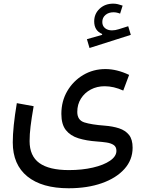

<svg xmlns="http://www.w3.org/2000/svg" viewBox="-20 -802 788 1042"><path d="M645.5 -771.5 631.8 -728Q613.3 -735.4 596.2 -735.4Q569.3 -735.4 552.2 -720.7Q535.2 -706.1 535.2 -682.6Q535.2 -661.6 549.8 -649.4Q564.5 -637.2 587.9 -637.2Q605.5 -637.2 625 -643.6L675.8 -659.7L689.9 -612.8L465.8 -541.5L451.7 -589.4L534.2 -612.8V-617.7Q491.2 -635.7 491.2 -686Q491.2 -727.1 520.5 -754.6Q549.8 -782.2 594.7 -782.2Q607.4 -782.2 619.6 -779.3Q631.8 -776.4 645.5 -771.5ZM680.7 -395.5 648.9 -310.5Q597.2 -334 547.9 -334Q506.3 -334 472.7 -316.2Q439 -298.3 419.2 -266.8Q399.4 -235.4 399.4 -194.8Q399.4 -149.9 437.7 -137.7Q476.1 -125.5 548.3 -120.1Q592.3 -116.7 626.5 -105.5Q660.6 -94.2 680.2 -69.8Q699.7 -45.4 699.7 -0.5Q699.7 65.4 655.3 115Q610.8 164.6 532.7 192.1Q454.6 219.7 352.5 219.7Q207.5 219.7 128.4 155.5Q49.3 91.3 49.3 -29.3Q49.3 -111.3 71.3 -242.2L162.6 -225.6Q150.9 -158.7 145.8 -115.7Q140.6 -72.8 140.6 -36.1Q140.6 44.4 193.6 82.8Q246.6 121.1 354 121.1Q425.8 121.1 484.4 107.4Q543 93.8 577.4 70.1Q611.8 46.4 611.8 16.6Q611.8 -4.9 597.2 -14.9Q582.5 -24.9 558.3 -28.6Q534.2 -32.2 505.4 -34.2Q449.2 -38.1 405.8 -51.5Q362.3 -64.9 337.6 -95.9Q313 -127 313 -183.6Q313 -252.9 345.2 -307.9Q377.4 -362.8 431.6 -395Q485.8 -427.2 552.2 -427.2Q614.3 -427.2 680.7 -395.5Z"/></svg>

Font: Estedad-FD Medium
Style: Regular
Weight: 500
Designer: Amin Abedi
Version: Version 7.3